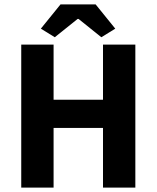

<svg xmlns="http://www.w3.org/2000/svg" viewBox="-20 -855 714 875"><path d="M76.8 0V-651.8H224.2V-400.5H449.4V-651.8H596.8V0H449.4V-272.1H224.2V0ZM229.7 -685.3 166.2 -724.4 255.9 -835.1H415.7L505.3 -724.4L441.9 -685.3L337.8 -768.8H333.8Z"/></svg>

Font: Source Sans Variable
Style: Regular
Weight: 200
Designer: Paul D. Hunt
Foundry: Adobe Systems Incorporated
Version: Version 3.006;hotconv 1.0.111;makeotfexe 2.5.65597